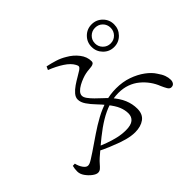

<svg xmlns="http://www.w3.org/2000/svg" viewBox="-149 -1017 1298 1298"><g transform="rotate(-45 500.0 -368.5)"><path d="M821 -515Q776 -515 744.5 -547Q713 -579 713 -624Q713 -669 744.5 -700.5Q776 -732 821 -732Q866 -732 897.5 -700.5Q929 -669 929 -624Q929 -579 897.5 -547Q866 -515 821 -515ZM514 -7Q495 -7 475.5 -10Q456 -13 435.5 -18.5Q415 -24 392 -32Q359 -44 320 -60Q281 -76 237 -99L254 -121Q288 -107 325.5 -93Q363 -79 402 -70Q441 -61 479 -61Q528 -61 550 -79.5Q572 -98 572 -130Q572 -162 558.5 -195Q545 -228 511 -270Q489 -298 461.5 -326.5Q434 -355 414.5 -383.5Q395 -412 395 -439Q395 -460 412 -480Q429 -500 454 -517Q479 -534 503.5 -548Q528 -562 543 -572Q557 -582 559 -590Q561 -598 553 -612Q536 -644 493 -672Q450 -700 394 -722L405 -746Q443 -738 478 -727Q513 -716 544 -697Q587 -673 616 -635.5Q645 -598 645 -556Q645 -544 637.5 -538.5Q630 -533 617.5 -531Q605 -529 590 -528Q575 -527 561 -524Q545 -521 523.5 -513Q502 -505 481 -493.5Q460 -482 446.5 -467.5Q433 -453 433 -437Q433 -422 446.5 -403.5Q460 -385 480.5 -364.5Q501 -344 522.5 -324.5Q544 -305 560 -288Q601 -242 619 -198.5Q637 -155 637 -110Q637 -57 602.5 -32Q568 -7 514 -7ZM143 9Q127 9 105 -7.5Q83 -24 66 -48Q49 -72 49 -97Q49 -110 50.5 -121.5Q52 -133 55 -145L75 -146Q82 -116 97.5 -94.5Q113 -73 129 -73Q137 -73 146 -76.5Q155 -80 170.5 -89.5Q186 -99 213 -117Q266 -153 316.5 -187.5Q367 -222 417.5 -249.5Q468 -277 521 -293Q574 -309 632 -309Q695 -309 747.5 -290.5Q800 -272 839.5 -243Q879 -214 899 -182Q919 -154 927 -131.5Q935 -109 935 -88Q935 -72 927 -60.5Q919 -49 902 -49Q887 -49 877 -66Q867 -83 857 -106Q844 -140 822.5 -170Q801 -200 771.5 -224.5Q742 -249 704.5 -262.5Q667 -276 622 -276Q572 -276 524.5 -260.5Q477 -245 429 -216Q381 -187 330 -146Q279 -105 223 -56Q205 -40 192.5 -25Q180 -10 169 -0.5Q158 9 143 9ZM821 -549Q853 -549 874.5 -571Q896 -593 896 -624Q896 -656 874.5 -677.5Q853 -699 821 -699Q790 -699 768 -677.5Q746 -656 746 -624Q746 -593 768 -571Q790 -549 821 -549Z"/></g></svg>

Font: Noto Serif JP
Style: Regular
Weight: 400
Designer: Ryoko NISHIZUKA  (kana & ideographs); Frank Grießhammer (Latin, Greek & Cyrillic); Wenlong ZHANG  (bopomofo); Sandoll Co
Foundry: Adobe
Version: Version 2.003-H1;hotconv 1.1.1;makeotfexe 2.6.0